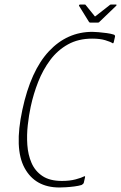

<svg xmlns="http://www.w3.org/2000/svg" viewBox="-20 -821 536 850"><path d="M351 -12Q349 -6 341 -2Q328 2 308.5 4.5Q289 7 271 8Q253 9 243 9Q136 9 89 -77Q42 -163 79 -335Q116 -508 196.5 -594Q277 -680 389 -680Q399 -680 416.5 -678.5Q434 -677 452.5 -674.5Q471 -672 483 -668Q487 -667 488.5 -664Q490 -661 489 -658L484 -636Q482 -627 478 -630Q469 -636 446 -643Q423 -650 388 -650Q327 -650 281 -624.5Q235 -599 202.5 -555.5Q170 -512 149 -458.5Q128 -405 116 -349Q108 -312 103 -267.5Q98 -223 101 -179.5Q104 -136 119.5 -100Q135 -64 167.5 -42Q200 -20 254 -20Q289 -20 315 -27Q341 -34 352 -40Q356 -42 356.5 -40Q357 -38 356 -34ZM379 -721Q376 -721 374 -724L330 -795Q329 -797 330.5 -799Q332 -801 335 -801H355Q359 -801 360 -798L398 -751Q400 -746 405 -751L465 -798Q467 -801 472 -801H493Q496 -801 496 -799Q496 -797 494 -795L420 -724Q419 -721 413 -721Z"/></svg>

Font: Glory Thin Thin
Style: Italic
Weight: 250
Italic angle: -12°
Version: Version 1.011